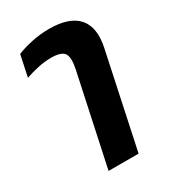

<svg xmlns="http://www.w3.org/2000/svg" viewBox="-175 -641 795 892"><g transform="rotate(-30 222.5 -195.0)"><path d="M141 160 245 -326Q257 -384 242 -406.5Q227 -429 171 -429Q137 -429 100.5 -421Q64 -413 33 -402L57 -516Q90 -530 137 -540Q184 -550 230 -550Q340 -550 385.5 -497.5Q431 -445 409 -343L302 160Z"/></g></svg>

Font: Kanit SemiBold
Style: Italic
Weight: 600
Italic angle: -12°
Designer: Katatrad Team
Foundry: CadsonDemak
Version: Version 2.000; ttfautohint (v1.8.3)